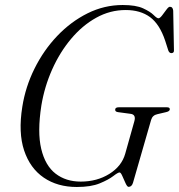

<svg xmlns="http://www.w3.org/2000/svg" viewBox="-20 -734 714 766"><path d="M469.5 -714Q522 -714 550.8 -700.8Q579.5 -687.5 592.8 -674.2Q606 -661 612 -661Q618 -661 626.8 -672.5Q635.5 -684 644 -695.5Q652.5 -707 657.5 -707Q669.5 -707 671 -691.5L674 -534Q675 -522.5 664 -522Q655.5 -522 651.5 -532.5L639 -571.5Q617 -637.5 578.5 -665.8Q540 -694 481.5 -694Q419 -694 363.8 -663.2Q308.5 -632.5 263.8 -579.2Q219 -526 188.2 -457.2Q157.5 -388.5 145 -313Q128.5 -207 144.5 -140Q160.5 -73 201.8 -41.2Q243 -9.5 302 -9.5Q367 -9.5 416.2 -40.2Q465.5 -71 479.5 -120.5L515.5 -248.5Q524.5 -277.5 500 -280L451.5 -286.5Q439 -288 439.5 -296.5Q439.5 -306 454 -306H646Q658 -306 657.5 -297.5Q656.5 -289.5 642 -286.5L608 -278.5Q588.5 -274.5 583 -256L510.5 -4.5Q505.5 11.5 493 11.5Q487.5 11.5 481 -2.8Q474.5 -17 468.2 -31.5Q462 -46 457 -46Q450.5 -46 431.8 -31.5Q413 -17 378 -2.5Q343 12 286.5 12Q209.5 12 154.8 -25.2Q100 -62.5 76.2 -133.8Q52.5 -205 69 -308Q81.5 -387.5 117.8 -460.5Q154 -533.5 208.2 -590.5Q262.5 -647.5 329.2 -680.8Q396 -714 469.5 -714Z"/></svg>

Font: Fraunces 72pt S000 Light
Style: Italic
Weight: 300
Italic angle: -16°
Version: Version 1.000; ttfautohint (v1.8.3)